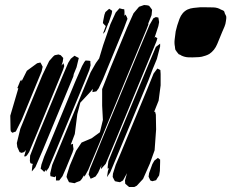

<svg xmlns="http://www.w3.org/2000/svg" viewBox="-20 -739 922 765"><path d="M547 -582 373 -161 332 -63 320 -41 315 -35V-41L306 -26L299 -18L285 -13L277 -9L266 -11L255 -13L250 -23L245 -34L247 -44L258 -79L283 -138L305 -171L345 -188L378 -212L390 -261L387 -318V-384L422 -473L486 -628L512 -686L534 -712L554 -719L566 -718L574 -716L581 -707L586 -700L584 -679L571 -646V-641L564 -623ZM269 -132 244 -71 229 -37 216 -20H211H203V-28V-38L198 -33L181 -37L180 -48L188 -82L237 -200L341 -451L362 -488L375 -506L391 -559L420 -643L441 -689L456 -706L467 -703L475 -702L476 -693V-680L475 -676L480 -681L485 -672L488 -664L484 -654L474 -627L390 -423L373 -387L364 -375L348 -372L349 -377V-385L343 -376L300 -330L288 -284L278 -205L262 -163L271 -166V-158L273 -145ZM390 -604 402 -637 400 -636 390 -647 391 -655 396 -680 400 -691 415 -704 427 -696 425 -684 413 -648 411 -646V-645L398 -612ZM593 -549 438 -174 401 -86 382 -65 383 -74 385 -82 371 -51 361 -36 349 -30 341 -27 338 -34 333 -44 338 -65 354 -104 384 -178 537 -547 576 -640 591 -666 601 -671 611 -669 612 -663 614 -651 611 -635 595 -586 598 -592 607 -587 604 -576ZM571 -418 448 -121 419 -52 406 -33 407 -38 410 -58 414 -69 409 -67V-75L412 -97L447 -183L571 -481L601 -552L618 -565V-554L605 -504L591 -470L590 -468ZM217 -426 131 -217 96 -133 88 -121 83 -116H76L78 -122L83 -140V-141L76 -133L66 -130L58 -133L49 -153L47 -169L61 -226L93 -305L149 -440L176 -496L192 -514L198 -519L213 -522L222 -519L232 -508L230 -493L225 -478L233 -487L236 -476L232 -463ZM272 -434 151 -142 121 -73 107 -56V-62L109 -80L111 -86L106 -87L101 -89L99 -98L100 -119L129 -194L231 -440L252 -489L262 -505L277 -517L284 -513L294 -508L292 -500L285 -471L274 -444ZM319 -418 203 -139 181 -87 174 -70 163 -55 164 -63 156 -54 150 -60 142 -67 143 -72 145 -83 156 -115 176 -162 279 -412 307 -476 316 -492 321 -498 335 -497 340 -496V-490L341 -479L336 -460ZM49 -388 60 -415 65 -422 66 -415 87 -457 128 -487 141 -490 145 -483 150 -473 146 -455 67 -263 43 -215 29 -210 23 -216 22 -224 21 -278 53 -387ZM602 -223 596 -140 577 -87 550 -26 525 1 515 6H505H494L486 -1L479 -7L478 -20L486 -49L470 -20L458 -13L447 -15L438 -17L434 -24L429 -34L430 -47L441 -82L459 -124L566 -382L592 -446L607 -466L619 -460L620 -444V-399L612 -338L594 -293L598 -294L601 -282ZM617 -58 614 -40 606 -28 602 -21 587 -17 579 -20 572 -35 574 -49 587 -85 595 -99 609 -110 618 -103V-93ZM680 -614Q685 -637 695 -663.5Q705 -690 727 -701Q738 -706 751.5 -707.5Q765 -709 777 -710H798Q813 -710 830 -709.5Q847 -709 860 -701Q862 -700 866 -698.5Q870 -697 872 -695Q874 -693 874.5 -690Q875 -687 876 -685Q879 -680 881 -675Q882 -671 881.5 -665Q881 -659 880 -654Q879 -644 874.5 -633Q870 -622 865 -611Q856 -589 845.5 -563.5Q835 -538 814 -524Q807 -520 799.5 -517.5Q792 -515 784 -513Q779 -512 773.5 -511.5Q768 -511 763 -511Q748 -510 732 -510.5Q716 -511 702 -518Q700 -520 697 -521Q694 -522 692 -523Q690 -525 688 -528Q686 -531 684 -533Q683 -535 681.5 -537Q680 -539 679 -540Q677 -548 677 -553Q674 -567 676 -582.5Q678 -598 680 -614Z"/></svg>

Font: Rubik Marker Hatch
Style: Regular
Weight: 400
Designer: Hubert and Fischer, NaN
Foundry: Hubert & Fischer, NaN
Version: Version 2.200